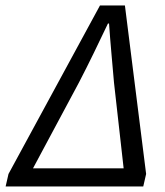

<svg xmlns="http://www.w3.org/2000/svg" viewBox="-55 -676 597 696"><path d="M-34.6 0 -24.2 -45.4 307.5 -656.3H397.8L474.7 -45.4L464.3 0ZM64.6 -65.7H393.2L358.2 -376.9Q353.4 -431.4 348.8 -483.7Q344.1 -536 340.3 -590.7H336.3Q310.4 -536.4 285.1 -484.2Q259.8 -432.1 231.2 -376.9Z"/></svg>

Font: Source Sans 3 VF
Style: Italic
Weight: 200
Italic angle: -11°
Designer: Paul D. Hunt
Foundry: Adobe Systems Incorporated
Version: Version 3.042;hotconv 1.0.118;makeotfexe 2.5.65603